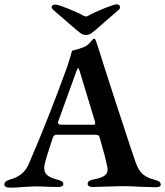

<svg xmlns="http://www.w3.org/2000/svg" viewBox="-24 -860 761 885"><path d="M-4 -10Q-4 -18 2.5 -23Q9 -28 23 -33Q85 -49 108 -103Q198 -310 286 -553Q295 -580 300.5 -599.5Q306 -619 308 -626Q344 -635 365 -644Q381 -652 391.5 -664.5Q402 -677 404 -679Q412 -685 416 -677Q418 -673 425 -652Q462 -534 510.5 -385.5Q559 -237 578 -180L601 -112Q614 -74 635 -56.5Q656 -39 690 -31Q717 -25 717 -9Q717 3 694 3L625 1Q580 -2 540 -2Q518 -2 468 0Q422 2 405 2Q394 2 387 -1.5Q380 -5 380 -12Q380 -28 407 -33Q441 -39 456.5 -49.5Q472 -60 472 -78Q472 -85 471 -88Q463 -132 436 -224Q434 -233 429.5 -236Q425 -239 415 -239H235Q223 -239 218 -221Q188 -132 181 -99Q180 -94 180 -85Q180 -64 194.5 -52Q209 -40 241 -32Q268 -26 268 -11Q268 -5 261.5 -1.5Q255 2 244 2L196 1Q162 -1 140 -1Q126 -1 107.5 0.5Q89 2 80 2Q52 5 24 5Q-4 5 -4 -10ZM401 -285Q409 -285 412 -286Q415 -287 415 -291Q415 -292 413 -302L343 -533Q338 -547 336 -547Q335 -547 329 -534L245 -302Q243 -298 243 -294Q243 -285 262 -285ZM360 -788Q368 -784 372 -784Q376 -784 384 -788Q408 -802 455 -821Q502 -840 513 -840Q529 -840 529 -827Q529 -818 521 -813L420 -725Q400 -708 392 -703.5Q384 -699 372 -699Q360 -699 352 -704Q344 -709 325 -725L223 -813Q214 -821 214 -827Q214 -833 219 -836Q224 -839 232 -839Q243 -839 290.5 -820Q338 -801 360 -788Z"/></svg>

Font: EB Garamond SemiBold
Style: Regular
Weight: 600
Designer: Georg Duffner and Octavio Pardo
Foundry: Georg Duffner
Version: Version 1.000